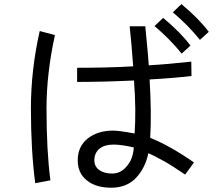

<svg xmlns="http://www.w3.org/2000/svg" viewBox="-20 -875 1040 913"><path d="M127 -359.4Q127 -543 168.9 -727.5Q193.4 -720.7 241.2 -708Q201.2 -525.4 201.2 -359.4Q201.2 -157.2 219.7 -17.6Q195.3 -12.7 147.5 -3.9Q127 -159.2 127 -359.4ZM349.6 -112.3Q349.6 -178.7 397.5 -216.8Q445.3 -253.9 517.6 -253.9Q546.9 -253.9 620.1 -240.2Q627.9 -350.6 617.2 -492.2Q469.7 -485.4 346.7 -485.4Q346.7 -507.8 346.7 -552.7Q497.1 -552.7 613.3 -559.6Q605.5 -667 596.7 -750Q621.1 -750 670.9 -750Q686.5 -587.9 687.5 -564.5Q774.4 -569.3 889.6 -582Q889.6 -559.6 890.6 -513.7Q811.5 -503.9 691.4 -497.1Q701.2 -335 694.3 -219.7Q787.1 -182.6 902.3 -102.5Q888.7 -83 860.4 -44.9Q855.5 -47.9 826.2 -67.4Q795.9 -87.9 782.2 -95.7Q768.6 -104.5 740.2 -119.1Q712.9 -134.8 685.5 -146.5Q670.9 -76.2 627 -29.3Q582 17.6 509.8 17.6Q434.6 17.6 392.6 -17.6Q349.6 -51.8 349.6 -112.3ZM428.7 -113.3Q428.7 -83 452.1 -66.4Q475.6 -49.8 512.7 -49.8Q546.9 -49.8 571.3 -72.3Q595.7 -95.7 605.5 -122.1Q615.2 -149.4 616.2 -173.8Q557.6 -187.5 520.5 -187.5Q477.5 -187.5 453.1 -168Q428.7 -147.5 428.7 -113.3ZM801.8 -816.4Q811.5 -826.2 842.8 -855.5Q927.7 -784.2 972.7 -723.6Q959 -710.9 930.7 -685.5Q874 -755.9 801.8 -816.4ZM714.8 -751Q725.6 -760.7 755.9 -790Q840.8 -718.8 885.7 -658.2Q872.1 -645.5 843.8 -620.1Q787.1 -690.4 714.8 -751Z"/></svg>

Font: Gothic A1
Style: Regular
Weight: 400
Designer: HanYang I&C Co.,Ltd.
Version: Version 2.50